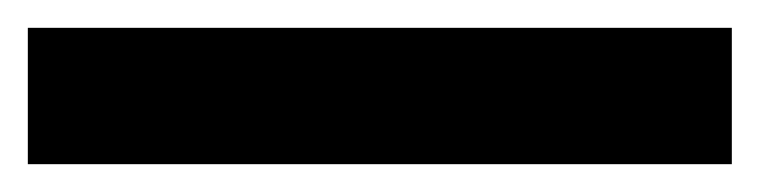

<svg xmlns="http://www.w3.org/2000/svg" viewBox="-23 -878 546 138"><path d="M503 -760H-3V-858H503Z"/></svg>

Font: Noto IKEA Simplified Chinese
Style: Bold
Weight: 700
Designer: Monotype Design Team
Foundry: Monotype Imaging Inc.
Version: Version 1.100